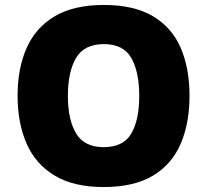

<svg xmlns="http://www.w3.org/2000/svg" viewBox="-20 -838 837 775"><path d="M745 -451Q745 -341 709.5 -258Q674 -175 597.5 -129Q521 -83 398 -83Q278 -83 201 -129Q124 -175 87.5 -258Q51 -341 51 -452Q51 -563 88 -645.5Q125 -728 202 -773Q279 -818 399 -818Q521 -818 597.5 -772.5Q674 -727 709.5 -644.5Q745 -562 745 -451ZM254 -451Q254 -354 287.5 -299Q321 -244 398 -244Q478 -244 510 -299Q542 -354 542 -451Q542 -548 510 -604Q478 -660 399 -660Q320 -660 287 -604Q254 -548 254 -451Z"/></svg>

Font: Noto Sans Kannada UI Black
Style: Regular
Weight: 900
Designer: Jelle Bosma - Monotype Design Team
Foundry: Monotype Imaging Inc.
Version: Version 2.005; ttfautohint (v1.8.4.7-5d5b)